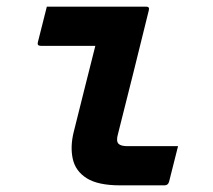

<svg xmlns="http://www.w3.org/2000/svg" viewBox="-20 -558 640 578"><path d="M121 -538H420Q431 -538 428 -527Q405 -434 382 -341Q359 -248 335 -154Q329 -133 337 -125Q344 -118 364 -118H516Q509 -92 502.5 -64.5Q496 -37 489 -11Q486 0 475 0H342Q275 0 241 -21.5Q207 -43 199 -80Q191 -117 202 -161Q218 -226 234.5 -291Q251 -356 267 -420H103Q91 -420 94 -431Q101 -457 107.5 -484.5Q114 -512 121 -538Z"/></svg>

Font: Recursive Mn Lnr St
Style: Bold Italic
Weight: 700
Italic angle: -15°
Monospace: yes
Version: Version 1.079;hotconv 1.0.112;makeotfexe 2.5.65598; ttfautoh